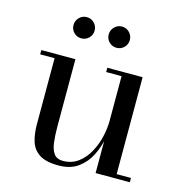

<svg xmlns="http://www.w3.org/2000/svg" viewBox="-100 -743 798 843"><g transform="rotate(15 299.0 -321.0)"><path d="M240 10Q182 10 152.2 -9.8Q122.5 -29.5 112.2 -63.5Q102 -97.5 102 -141V-440.5H36.5V-460H191.5V-155.5Q191.5 -113.5 195.5 -81.8Q199.5 -50 212.8 -32.2Q226 -14.5 253 -14.5Q293.5 -14.5 322.8 -36.5Q352 -58.5 370.5 -92.8Q389 -127 397.8 -165.2Q406.5 -203.5 406.5 -235.5L418 -238Q418 -205 410.2 -162.5Q402.5 -120 383.2 -80.8Q364 -41.5 329 -15.8Q294 10 240 10ZM406.5 0V-440.5H336.5V-460H497V-19.5H562V0ZM352.5 -555Q332.5 -555 318.5 -569Q304.5 -583 304.5 -603Q304.5 -623 318.5 -637.2Q332.5 -651.5 352.5 -651.5Q372.5 -651.5 386.5 -637.2Q400.5 -623 400.5 -603Q400.5 -583 386.5 -569Q372.5 -555 352.5 -555ZM192.5 -555Q172.5 -555 158.5 -569Q144.5 -583 144.5 -603Q144.5 -623 158.5 -637.2Q172.5 -651.5 192.5 -651.5Q212.5 -651.5 226.5 -637.2Q240.5 -623 240.5 -603Q240.5 -583 226.5 -569Q212.5 -555 192.5 -555Z"/></g></svg>

Font: Bodoni Moda SC 11pt
Style: Regular
Weight: 400
Version: Version 2.005